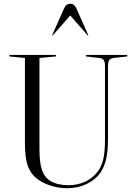

<svg xmlns="http://www.w3.org/2000/svg" viewBox="-20 -981 705 1017"><path d="M536 -629Q536 -653 530 -662Q524 -671 506 -674L435 -682V-690H654V-682L582 -674Q564 -671 558 -662Q552 -653 552 -629V-245Q552 -182 542.5 -140Q533 -98 513 -68Q486 -29 439 -6.5Q392 16 335 16Q289 16 244 1Q199 -14 169 -40Q138 -67 125 -109Q112 -151 112 -225V-674L30 -682V-690H276V-682L189 -674V-192Q189 -119 202.5 -80Q216 -41 248 -22Q265 -11 290 -5.5Q315 0 342 0Q393 0 434 -20Q475 -40 501 -77Q520 -105 528 -142Q536 -179 536 -240ZM448 -794 445 -793 352 -899 259 -793 256 -794 321 -940Q330 -961 352 -961Q365 -961 371.5 -955Q378 -949 383 -940Z"/></svg>

Font: Libre Caslon Display
Style: Regular
Weight: 400
Designer: Pablo Impallari, Rodrigo Fuenzalida
Foundry: Pablo Impallari, Rodrigo Fuenzalida
Version: Version 1.002; ttfautohint (v1.5)